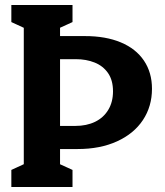

<svg xmlns="http://www.w3.org/2000/svg" viewBox="-20 -750 660 770"><path d="M25.5 -68.5 108.2 -106.6 75.4 -50.4V-679.6L108.2 -623.4L25.5 -661.5V-730H270.8V-661.5L187.3 -623.4L220.8 -679.2V-50.8L187.3 -106.6L270.8 -68.5V0H25.5ZM193.8 -245H282Q327.2 -245 361.3 -261.5Q395.3 -278 414.2 -309.5Q433.2 -340.9 433.2 -383.8Q433.2 -428.3 413.2 -457.1Q393.2 -485.8 359.5 -499.2Q325.9 -512.7 283.7 -512.7H181.3V-605.2L320.2 -605.3Q403.8 -605.4 464.3 -580.1Q524.9 -554.8 557.2 -507Q589.5 -459.2 589.5 -393.9Q589.5 -323.4 553.2 -268.6Q516.9 -213.8 449.3 -183.1Q381.8 -152.3 291.5 -152.3H193.8Z"/></svg>

Font: Monaspace Xenon Var
Style: Regular
Weight: 400
Designer: Riley Cran and the Lettermatic Team
Version: Version 1.000 (Monaspace Xenon Var)